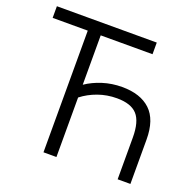

<svg xmlns="http://www.w3.org/2000/svg" viewBox="-126 -835 959 961"><g transform="rotate(20 354.0 -355.0)"><path d="M599 -222Q599 -307 566 -343.5Q533 -380 458 -380Q405 -380 357.5 -363Q310 -346 273 -317V0H204V-648H17V-710H549V-648H273V-385Q311 -411 360 -426.5Q409 -442 463 -442Q561 -442 614 -392Q667 -342 667 -236V0H599Z"/></g></svg>

Font: IngvarSans
Style: Regular
Weight: 400
Version: Version 1.000